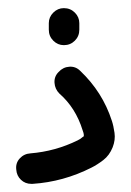

<svg xmlns="http://www.w3.org/2000/svg" viewBox="-20 -406 322 472"><path d="M137 -295Q122 -295 111 -306Q100 -317 100 -333V-349Q100 -364 111 -375Q122 -386 137 -386Q153 -386 164 -375Q175 -364 175 -349V-333Q175 -317 164 -306Q153 -295 137 -295ZM57 46Q42 46 31.5 36Q21 26 20 11Q18 -5 28.5 -16.5Q39 -28 55 -29Q116 -34 171 -61Q179 -65 183 -69Q185 -70 186 -71Q186 -72 186 -75Q186 -78 183 -86Q166 -141 126 -176Q115 -187 114 -202.5Q113 -218 124 -229Q135 -241 150.5 -242Q166 -243 177 -232Q232 -180 255 -109Q259 -97 261.5 -79.5Q264 -62 257 -44Q249 -24 234 -12.5Q219 -1 205 6Q136 41 60 46Z"/></svg>

Font: Dongol
Style: Regular
Weight: 400
Designer: Abdo Mohamed and Ibrahim Hamdi
Foundry: Protype Foundry
Version: Version 1.000;hotconv 1.0.109;makeotfexe 2.5.65596